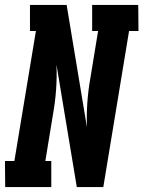

<svg xmlns="http://www.w3.org/2000/svg" viewBox="-35 -755 579 775"><path d="M-14 0 -15 -105H23L110 -630H86V-735H234L316 -241Q314 -290 317.5 -340.5Q321 -391 330 -441L361 -630H337V-735H523L524 -630H486L382 0H275L193 -494Q195 -445 191.5 -394.5Q188 -344 179 -294L148 -105H172V0Z"/></svg>

Font: Iosevka Curly Slab Extrabold
Style: Italic
Weight: 800
Italic angle: -9°
Monospace: yes
Designer: Belleve Invis
Foundry: Belleve Invis
Version: Version 22.1.2; ttfautohint (v1.8.4)